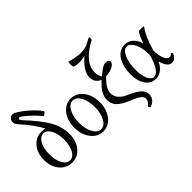

<svg xmlns="http://www.w3.org/2000/svg" viewBox="-102 -1176 1804 1804"><g transform="rotate(-45 799.5 -274.0)"><path d="M201.2 11.2Q126 11.2 77.4 -46.9Q28.8 -105 28.8 -194.8Q28.8 -284.2 77.4 -342Q126 -399.9 201.2 -399.9Q225.6 -399.9 247.1 -394Q199.7 -487.8 91.8 -606.9Q74.2 -627 72 -648.9Q69.8 -670.9 83 -688Q114.3 -724.6 162.1 -692.9Q218.8 -658.2 270.3 -611.1Q321.8 -564 353 -520Q357.4 -513.7 339.8 -498.5Q322.3 -483.4 317.9 -487.8Q253.4 -568.8 168.9 -631.8Q148.4 -647 138.2 -638.2Q127 -626 145 -607.9Q274.9 -467.8 323.5 -379.9Q372.1 -292 372.1 -194.8Q372.1 -105 323.7 -46.9Q275.4 11.2 201.2 11.2ZM201.2 -18.1Q244.1 -18.1 271.5 -68.1Q298.8 -118.2 298.8 -195.8Q298.8 -273.4 271.2 -324.2Q243.7 -375 201.2 -375Q157.7 -375 129.9 -324.2Q102.1 -273.4 102.1 -195.8Q102.1 -118.2 129.9 -68.1Q157.7 -18.1 201.2 -18.1Z M614.3 11.2Q542 11.2 493.4 -51.5Q444.8 -114.3 444.8 -207Q444.8 -300.8 493.4 -362.8Q542 -424.8 614.3 -424.8Q688 -424.8 736.1 -362.8Q784.2 -300.8 784.2 -207Q784.2 -113.8 735.8 -51.3Q687.5 11.2 614.3 11.2ZM719.2 -208Q719.2 -290.5 689.2 -344.7Q659.2 -398.9 614.3 -398.9Q569.3 -398.9 539.1 -344.5Q508.8 -290 508.8 -208Q508.8 -127 539.1 -72.5Q569.3 -18.1 614.3 -18.1Q659.2 -18.1 689.2 -72.5Q719.2 -127 719.2 -208Z M1090.8 162.1Q1085 163.1 1079.3 151.9Q1073.7 140.6 1078.6 137.2Q1095.2 127 1105 109.9Q1114.7 92.8 1114.7 76.2Q1114.7 51.8 1089.4 32Q1064 12.2 998 -15.1Q918.5 -46.9 882.1 -83.7Q845.7 -120.6 845.7 -175.8Q845.7 -215.3 868.2 -255.4Q890.6 -295.4 944.8 -344.2Q915.5 -354.5 897.7 -378.9Q879.9 -403.3 879.9 -439Q879.4 -481.9 908.7 -527.8Q938 -573.7 988.8 -616.2Q946.3 -606.9 911.6 -606.9Q877.4 -606.9 845.7 -617.2Q842.3 -618.2 840.6 -635.7Q838.9 -653.3 840.3 -669.9Q841.8 -686.5 845.7 -685.1Q926.3 -660.2 982.9 -660.2Q1027.8 -660.2 1072.8 -674.8Q1094.7 -688 1139.6 -710Q1145 -711.9 1147 -702.6Q1149.9 -688 1144 -676.8Q1142.6 -673.8 1140.6 -672.9Q1102.5 -653.8 1069.6 -630.4Q1036.6 -606.9 1008.5 -577.6Q980.5 -548.3 964.1 -512.7Q947.8 -477.1 947.8 -439.9Q947.8 -415.5 954.1 -394Q960.4 -372.6 969.7 -363.8Q1007.8 -397.5 1034.7 -414.8Q1061.5 -432.1 1084 -432.1Q1103.5 -432.1 1115.2 -425Q1127 -418 1127 -407.2Q1127 -380.9 1091.8 -361.1Q1056.6 -341.3 996.6 -336.9Q952.1 -292.5 933.1 -259.3Q914.1 -226.1 914.1 -193.8Q914.1 -114.3 1020 -68.8Q1100.6 -33.2 1133.3 -2.2Q1166 28.8 1166 67.9Q1166 102.1 1146.2 126.2Q1126.5 150.4 1090.8 162.1Z M1314.5 11.2Q1249 11.2 1210.7 -44.7Q1172.4 -100.6 1172.4 -190.9Q1172.4 -236.3 1182.4 -277.6Q1192.4 -318.8 1211.2 -352.1Q1230 -385.3 1260.5 -405Q1291 -424.8 1329.6 -424.8Q1381.3 -424.8 1414.6 -393.1Q1447.8 -361.3 1464.4 -310.1Q1482.9 -366.2 1511.2 -416Q1516.1 -423.3 1554.2 -422.4Q1583 -421.4 1580.6 -416Q1551.8 -376 1529.3 -326.7Q1506.8 -277.3 1482.4 -193.8Q1486.8 -115.2 1504.4 -78.6Q1522 -42 1548.3 -42Q1567.9 -42 1578.1 -59.1Q1580.1 -62 1584.7 -59.1Q1589.4 -56.2 1592.5 -51Q1595.7 -45.9 1594.2 -43Q1572.8 11.2 1525.4 11.2Q1498.5 11.2 1478 -14.4Q1457.5 -40 1445.3 -87.9Q1397 11.2 1314.5 11.2ZM1236.3 -186Q1236.3 -104.5 1259 -59.3Q1281.7 -14.2 1314.5 -14.2Q1349.1 -14.2 1379.4 -62.3Q1409.7 -110.4 1430.2 -188Q1430.2 -191.4 1429.7 -199Q1429.2 -206.5 1429.2 -210Q1428.2 -257.8 1416 -300.5Q1403.8 -343.3 1381.6 -371.1Q1359.4 -398.9 1332.5 -398.9Q1292 -398.9 1264.2 -338.1Q1236.3 -277.3 1236.3 -186Z"/></g></svg>

Font: Junicode SmCond Light
Style: Regular
Weight: 300
Width: 4
Designer: Peter S. Baker
Version: Version 2.206